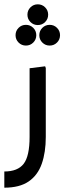

<svg xmlns="http://www.w3.org/2000/svg" viewBox="-20 -669 298 889"><path d="M0 200V125Q62 125 89.5 89.5Q117 54 117 -35V-353L189 -362L192 -354V-35Q192 36 173.5 89Q155 142 113 171Q71 200 0 200ZM100 -458Q80 -458 66 -472Q52 -486 52 -506Q52 -526 66 -540Q80 -554 100 -554Q120 -554 134 -540Q148 -526 148 -506Q148 -486 134 -472Q120 -458 100 -458ZM210 -458Q190 -458 176 -472Q162 -486 162 -506Q162 -526 176 -540Q190 -554 210 -554Q230 -554 244 -540Q258 -526 258 -506Q258 -486 244 -472Q230 -458 210 -458ZM155 -553Q135 -553 121 -567Q107 -581 107 -601Q107 -621 121 -635Q135 -649 155 -649Q175 -649 189 -635Q203 -621 203 -601Q203 -581 189 -567Q175 -553 155 -553Z"/></svg>

Font: Fustat
Style: Regular
Weight: 400
Designer: Mohamed Gaber, Khaled Hosny, Laura Garcia Mut
Foundry: Kief Type Foundry, Alif Type Foundry, Hard Type Foundry
Version: Version 1.007